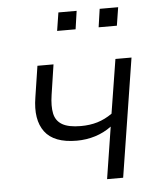

<svg xmlns="http://www.w3.org/2000/svg" viewBox="-51 -752 668 797"><g transform="rotate(-5 282.5 -353.5)"><path d="M363 0 397 -216Q366 -193 329 -181.5Q292 -170 252 -170Q157 -170 119 -221Q81 -272 96 -364L116 -494H183L164 -368Q157 -322 163.5 -291Q170 -260 196.5 -244.5Q223 -229 274 -229Q312 -229 343.5 -238.5Q375 -248 405 -269L441 -494H508L430 0ZM383 -631 394 -707H471L459 -631ZM210 -631 222 -707H298L287 -631Z"/></g></svg>

Font: Nunito Sans 7pt SemiCondensed Light
Style: Italic
Weight: 300
Width: 4
Italic angle: -9°
Designer: Vernon Adams
Foundry: Vernon Adams
Version: Version 3.101;gftools[0.9.27]